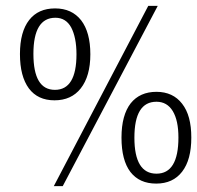

<svg xmlns="http://www.w3.org/2000/svg" viewBox="-20 -633 680 662"><path d="M170.9 -571.8C195.3 -571.8 213.4 -560.5 225.6 -538.1C237.3 -515.6 243.7 -484.9 243.7 -445.8C243.7 -364.3 218.8 -323.2 169.4 -323.2C119.6 -323.2 95.2 -364.7 95.2 -447.3C95.2 -530.3 120.6 -571.8 170.9 -571.8ZM519.5 -282.2C543.9 -282.2 562.5 -271.5 575.7 -250C588.9 -228 595.2 -197.8 595.2 -158.7C595.2 -75.7 569.8 -34.2 519.5 -34.2C468.8 -34.2 443.4 -75.7 443.4 -158.2C443.4 -241.2 468.8 -282.2 519.5 -282.2ZM258.3 -328.1C280.3 -356 291.5 -395 291.5 -445.8C291.5 -496.6 280.8 -535.6 259.8 -563C238.3 -590.3 208.5 -604 169.9 -604C131.3 -604 101.6 -590.8 80.6 -564C59.6 -537.1 48.8 -498 48.8 -446.8C48.8 -395 59.1 -356 79.6 -328.1C100.1 -300.8 129.4 -287.1 168 -287.1C206.5 -287.1 236.8 -300.8 258.3 -328.1ZM196.3 8.8 523.9 -612.8H491.2L165.5 8.8ZM607.9 -41C629.4 -68.8 639.6 -107.9 639.6 -158.7C639.6 -209.5 629.4 -248 607.9 -275.4C586.9 -302.7 557.1 -316.4 519.5 -316.4C481.4 -316.4 451.7 -303.2 430.7 -276.9C409.7 -250 398.9 -210.4 398.9 -158.7C398.9 -106.4 409.2 -66.9 429.7 -40C450.7 -13.2 480 0 518.6 0C557.1 0 586.9 -13.7 607.9 -41Z"/></svg>

Font: Meera New
Style: Regular
Weight: 400
Designer: Hussain K H
Foundry: RIT
Version: 1.4.1